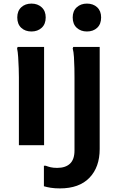

<svg xmlns="http://www.w3.org/2000/svg" viewBox="-20 -807 658 1067"><path d="M155 -632Q120 -632 98 -652.5Q76 -673 76 -710Q76 -746 98 -766.5Q120 -787 155 -787Q189 -787 211.5 -766.5Q234 -746 234 -710Q234 -673 211.5 -652.5Q189 -632 155 -632ZM463 -632Q429 -632 406.5 -652.5Q384 -673 384 -710Q384 -746 406.5 -766.5Q429 -787 463 -787Q498 -787 520 -766.5Q542 -746 542 -710Q542 -673 520 -652.5Q498 -632 463 -632ZM85 0V-377Q85 -397 84 -428Q83 -459 81 -489.5Q79 -520 75 -538L78 -546H225V0ZM313 240Q284 240 262 236.5Q240 233 224 228V114H234Q247 119 261.5 122.5Q276 126 298 126Q344 126 369 102.5Q394 79 394 29V-377Q394 -397 393.5 -428Q393 -459 391 -489.5Q389 -520 384 -538L387 -546H534V21Q534 122 477 181Q420 240 313 240Z"/></svg>

Font: Kufam SemiBold
Style: Regular
Weight: 600
Designer: Wael Morcos, Artur Schmal
Foundry: Original Type
Version: Version 1.300; ttfautohint (v1.8.3)